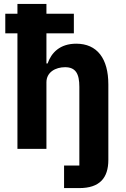

<svg xmlns="http://www.w3.org/2000/svg" viewBox="-20 -760 642 980"><path d="M307 85V200H385C488 200 533 149 533 56V-329C533 -461 476 -537 369 -537C286 -537 242 -491 223 -436H217V-590H357V-690H217V-740H69V-690H7V-590H69V0H217V-340C217 -392 264 -417 312 -417C366 -417 385 -384 385 -317V85Z"/></svg>

Font: Braiins Sans
Style: Bold
Weight: 700
Designer: Mike Abbink, Paul van der Laan, Pieter van Rosmalen, Jiri Chlebus, Lubos Buracinsky
Foundry: Bold Monday, Sudetype
Version: Version 1.000;hotconv 1.0.109;makeotfexe 2.5.65596